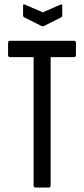

<svg xmlns="http://www.w3.org/2000/svg" viewBox="-20 -837 375 857"><path d="M137 0Q130 0 130 -10V-582H25Q16 -582 16 -592V-645Q16 -655 25 -655H311Q319 -655 319 -645V-592Q319 -582 311 -582H206V-10Q206 0 198 0ZM165 -721 87 -760Q83 -763 83 -770V-813Q83 -820 92 -816L171 -782L249 -816Q258 -819 258 -813V-770Q258 -763 254 -760L176 -721Q171 -719 165 -721Z"/></svg>

Font: Sofia Sans Extra Condensed Medium
Style: Regular
Weight: 500
Version: Version 4.100